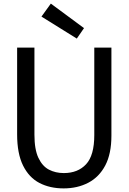

<svg xmlns="http://www.w3.org/2000/svg" viewBox="-20 -1032 714 1065"><path d="M406 -818 210 -940 262 -1012 446 -876ZM333 13Q257 13 199 -17Q141 -47 108 -113.5Q75 -180 75 -287V-768H171V-285Q171 -203 193 -156.5Q215 -110 251.5 -91Q288 -72 334 -72Q412 -72 457.5 -121Q503 -170 503 -283V-768H598V-280Q598 -179 564 -114.5Q530 -50 470 -18.5Q410 13 333 13Z"/></svg>

Font: Yaldevi Medium
Style: Regular
Weight: 500
Designer: Sol Matas, Rajitha Manaperi, Kosala Senevirathne
Foundry: Mooniak
Version: Version 1.100